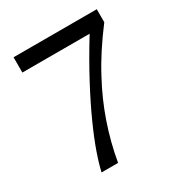

<svg xmlns="http://www.w3.org/2000/svg" viewBox="-167 -828 891 947"><g transform="rotate(-30 278.0 -354.5)"><path d="M520 -709V-635Q476 -577 439.5 -521Q403 -465 374 -410Q270 -218 232 0H138Q147 -42 168.5 -103.5Q190 -165 225.5 -244Q261 -323 311.5 -418Q362 -513 429 -622H46V-709Z"/></g></svg>

Font: Ekushey Lalsalu
Style: Regular
Weight: 400
Designer: Al Mamun Sumon
Foundry: Al Mamun Sumon
Version: Version 1.0